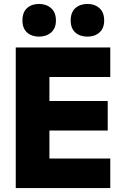

<svg xmlns="http://www.w3.org/2000/svg" viewBox="-20 -955 640 975"><path d="M60 0V-714H540V-564H231V-442H527V-292H231V-150H540V0ZM424 -769Q386 -769 362.5 -790Q339 -811 339 -851Q339 -893 363 -914Q387 -935 424 -935Q461 -935 485 -913.5Q509 -892 509 -851Q509 -811 485 -790Q461 -769 424 -769ZM178 -769Q141 -769 117.5 -790Q94 -811 94 -851Q94 -893 117.5 -914Q141 -935 178 -935Q215 -935 239.5 -913.5Q264 -892 264 -851Q264 -811 239.5 -790Q215 -769 178 -769Z"/></svg>

Font: Noto Sans Mono Black
Style: Regular
Weight: 900
Designer: Monotype Design Team
Foundry: Monotype Imaging Inc.
Version: Version 2.014